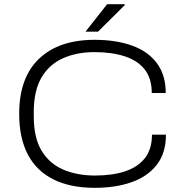

<svg xmlns="http://www.w3.org/2000/svg" viewBox="-20 -889 885 921"><path d="M435 12Q317 12 236 -28.5Q155 -69 113.5 -148Q72 -227 72 -343Q72 -516 167 -607Q262 -698 434 -698Q536 -698 613 -670.5Q690 -643 732.5 -586Q775 -529 775 -443H708Q708 -513 674 -556Q640 -599 578 -619Q516 -639 433 -639Q348 -639 282 -609.5Q216 -580 179 -517Q142 -454 142 -352V-330Q142 -228 179.5 -166Q217 -104 283.5 -75.5Q350 -47 436 -47Q520 -47 581 -67.5Q642 -88 675.5 -131Q709 -174 709 -243H776Q776 -155 732 -98.5Q688 -42 611 -15Q534 12 435 12ZM390 -737 494 -869H578L579 -865L450 -737Z"/></svg>

Font: Archivo SemiExpanded ExtraLight
Style: Regular
Weight: 250
Width: 6
Designer: Hector Gatti
Foundry: Omnibus-Type
Version: Version 2.001